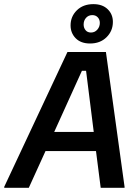

<svg xmlns="http://www.w3.org/2000/svg" viewBox="-52 -899 668 919"><path d="M-31.7 0V-5L270.8 -650H455L544.2 -5V0H430L407.5 -175.8H165.8L85.8 0ZM340 -560 207.5 -267.5H396.7L360 -560ZM379.2 -690.8Q335 -690.8 310.4 -715.8Q285.8 -740.8 285.8 -777.5Q285.8 -820 315.8 -849.6Q345.8 -879.2 395 -879.2Q438.3 -879.2 463.3 -855Q488.3 -830.8 488.3 -794.2Q488.3 -750.8 457.9 -720.8Q427.5 -690.8 379.2 -690.8ZM383.3 -743.3Q401.7 -743.3 413.8 -757.1Q425.8 -770.8 425.8 -789.2Q425.8 -805.8 415.8 -816.2Q405.8 -826.7 390 -826.7Q371.7 -826.7 360 -813.8Q348.3 -800.8 348.3 -781.7Q348.3 -765.8 357.5 -754.6Q366.7 -743.3 383.3 -743.3Z"/></svg>

Font: Familjen Grotesk GF Medium
Style: Italic
Weight: 500
Designer: Anders Wikstroem, Jonas Baeckman, Matilda Gysing, Kristian Moeller
Foundry: Familjen STHML AB
Version: Version 2.000; Beta; Release 4; Build 6